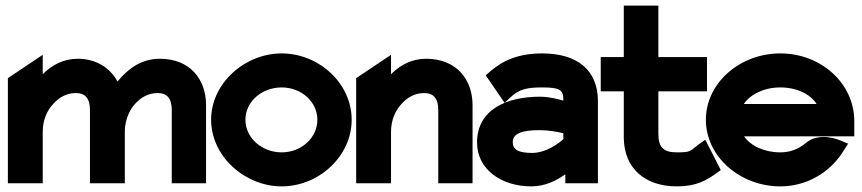

<svg xmlns="http://www.w3.org/2000/svg" viewBox="-20 -652 3068 683"><path d="M8 0H132V-183C132 -226 148 -260 170 -283C189 -304 215 -321 250 -321C284 -321 300 -301 300 -260V0H424V-183C424 -209 430 -231 439 -250C445 -263 452 -273 461 -283C480 -304 506 -321 541 -321C575 -321 591 -301 591 -260V0H713V-278C713 -372 654 -443 549 -443C482 -443 435 -407 398 -362C371 -412 320 -443 257 -443C205 -443 164 -420 132 -388V-457L8 -374Z M731 -226C731 -95 852 11 982 11C1113 11 1231 -95 1231 -226C1231 -357 1113 -462 982 -462C852 -462 731 -357 731 -226ZM853 -226C853 -290 911 -341 982 -341C1052 -341 1109 -290 1109 -226C1109 -162 1052 -110 982 -110C911 -110 853 -162 853 -226Z M1247 0H1371V-183C1371 -226 1387 -260 1409 -283C1428 -304 1454 -321 1489 -321C1523 -321 1539 -301 1539 -260V0H1661V-278C1661 -372 1601 -443 1496 -443C1444 -443 1403 -420 1371 -388V-457L1247 -374Z M1677 -145C1677 -49 1764 11 1870 11C1920 11 1960 -10 1991 -32V0H2107V-292C2107 -404 2032 -462 1909 -462C1824 -462 1770 -437 1725 -399L1708 -384L1775 -286L1796 -306C1827 -334 1852 -341 1909 -341C1969 -341 1984 -333 1984 -299V-294C1964 -300 1933 -308 1900 -308C1787 -308 1677 -265 1677 -145ZM1804 -146C1804 -177 1836 -189 1900 -189C1931 -189 1964 -183 1984 -178V-157C1969 -143 1923 -108 1873 -108C1824 -108 1804 -120 1804 -146Z M2117 -327H2199V-160C2201 -54 2273 11 2388 11C2458 11 2493 -11 2526 -34L2544 -47L2489 -155L2465 -138C2434 -115 2440 -110 2388 -110C2339 -110 2322 -129 2322 -176V-327H2495V-449H2322V-632H2199V-449H2117Z M2491 -226C2491 -95 2612 11 2756 11C2851 11 2935 -40 2981 -116L2997 -141L2970 -152C2970 -152 2897 -186 2846 -143C2821 -122 2791 -110 2756 -110C2699 -110 2650 -133 2627 -167H3019V-221C3019 -355 2901 -462 2756 -462C2612 -462 2491 -357 2491 -226ZM2626 -282C2648 -316 2698 -341 2756 -341C2814 -341 2863 -317 2885 -282Z"/></svg>

Font: Charger Pro
Style: UltraNar
Weight: 900
Designer: Jasper
Foundry: Cannot Into Space Fonts
Version: Version 1.09